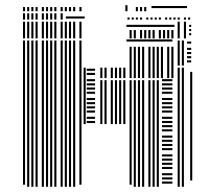

<svg xmlns="http://www.w3.org/2000/svg" viewBox="-20 -715 812 735"><path d="M76 -8H68V-560H76ZM92 0H84V-560H92ZM108 0H100V-560H108ZM124 0H116V-560H124ZM148 0H140V-560H148ZM164 0H156V-560H164ZM180 0H172V-560H180ZM196 0H188V-560H196ZM220 0H212V-560H220ZM236 0H228V-560H236ZM252 0H244V-560H252ZM268 0H260V-560H268ZM292 -8H284V-560H292ZM308 -240H300V-456H308ZM344 -244H312V-252H344ZM344 -260H312V-268H344ZM344 -284H312V-292H344ZM344 -300H312V-308H344ZM344 -316H312V-324H344ZM344 -332H312V-340H344ZM344 -356H312V-364H344ZM344 -372H312V-380H344ZM344 -388H312V-396H344ZM344 -404H312V-412H344ZM344 -428H312V-436H344ZM344 -444H312V-452H344ZM372 -240H364V-408H372ZM388 -240H380V-408H388ZM412 -240H404V-408H412ZM428 -240H420V-408H428ZM444 -240H436V-408H444ZM460 -240H452V-408H460ZM484 -8H476V-408H484ZM500 0H492V-408H500ZM516 0H508V-408H516ZM532 0H524V-408H532ZM556 0H548V-408H556ZM572 0H564V-408H572ZM588 0H580V-408H588ZM640 -12H600V-20H640ZM640 -28H600V-36H640ZM640 -44H600V-52H640ZM640 -68H600V-76H640ZM640 -84H600V-92H640ZM640 -100H600V-108H640ZM640 -116H600V-124H640ZM640 -140H600V-148H640ZM640 -156H600V-164H640ZM640 -172H600V-180H640ZM640 -188H600V-196H640ZM640 -212H600V-220H640ZM640 -228H600V-236H640ZM640 -244H600V-252H640ZM640 -260H600V-268H640ZM640 -284H600V-292H640ZM640 -300H600V-308H640ZM640 -316H600V-324H640ZM640 -332H600V-340H640ZM640 -356H600V-364H640ZM640 -372H600V-380H640ZM640 -388H600V-396H640ZM640 -404H600V-412H640ZM372 -416H364V-456H372ZM388 -416H380V-456H388ZM412 -416H404V-456H412ZM428 -416H420V-456H428ZM444 -416H436V-456H444ZM460 -416H452V-456H460ZM484 -416H476V-536H484ZM500 -416H492V-536H500ZM516 -416H508V-536H516ZM532 -416H524V-536H532ZM556 -416H548V-536H556ZM572 -416H564V-536H572ZM588 -416H580V-536H588ZM604 -416H596V-536H604ZM628 -416H620V-536H628ZM644 -416H636V-536H644ZM640 -556H464V-564H640ZM668 0H660V-456H668ZM684 0H676V-456H684ZM716 -24H708V-440H716ZM668 -464H660V-560H668ZM684 -464H676V-560H684ZM712 -476H696V-484H712ZM712 -492H696V-500H712ZM712 -508H696V-516H712ZM712 -524H696V-532H712ZM712 -548H696V-556H712ZM76 -568H68V-632H76ZM92 -568H84V-632H92ZM108 -568H100V-632H108ZM124 -568H116V-632H124ZM148 -568H140V-632H148ZM164 -568H156V-632H164ZM180 -568H172V-632H180ZM196 -568H188V-632H196ZM220 -568H212V-632H220ZM236 -568H228V-632H236ZM252 -568H244V-632H252ZM268 -568H260V-632H268ZM292 -568H284V-632H292ZM484 -568H476V-600H484ZM500 -568H492V-600H500ZM524 -568H516V-600H524ZM540 -568H532V-600H540ZM556 -568H548V-600H556ZM572 -568H564V-600H572ZM596 -568H588V-600H596ZM612 -568H604V-600H612ZM628 -568H620V-600H628ZM644 -568H636V-600H644ZM648 -612H464V-620H648ZM668 -568H660V-632H668ZM692 -568H684V-632H692ZM712 -580H704V-588H712ZM712 -596H704V-604H712ZM712 -612H704V-620H712ZM76 -640H68V-664H76ZM92 -640H84V-664H92ZM108 -640H100V-664H108ZM124 -640H116V-664H124ZM148 -640H140V-664H148ZM164 -640H156V-664H164ZM180 -640H172V-664H180ZM196 -640H188V-664H196ZM220 -640H212V-664H220ZM304 -644H232V-652H304ZM476 -640H468V-648H476ZM492 -640H484V-648H492ZM508 -640H500V-648H508ZM524 -640H516V-648H524ZM548 -640H540V-648H548ZM564 -640H556V-648H564ZM580 -640H572V-648H580ZM596 -640H588V-648H596ZM620 -640H612V-648H620ZM636 -640H628V-648H636ZM652 -640H644V-648H652ZM668 -640H660V-648H668ZM692 -640H684V-648H692ZM708 -640H700V-648H708ZM76 -672H68V-688H76ZM92 -672H84V-688H92ZM108 -672H100V-688H108ZM124 -672H116V-688H124ZM148 -672H140V-688H148ZM164 -672H156V-688H164ZM180 -672H172V-688H180ZM196 -672H188V-688H196ZM220 -672H212V-688H220ZM236 -672H228V-688H236ZM252 -672H244V-688H252ZM268 -672H260V-688H268ZM292 -672H284V-688H292ZM468 -672H460V-695H468ZM508 -672H500V-688H508ZM524 -672H516V-688H524ZM540 -672H532V-688H540ZM696 -684H560V-692H696Z"/></svg>

Font: Rubik Lines
Style: Regular
Weight: 400
Designer: Hubert and Fischer, NaN
Foundry: Hubert and Fischer, NaN
Version: Version 2.201